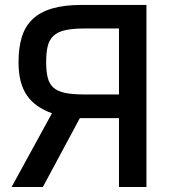

<svg xmlns="http://www.w3.org/2000/svg" viewBox="-20 -747 685 767"><path d="M187.5 -294.4Q154.1 -306.8 129.1 -324.2Q104 -341.6 87.4 -366.1Q70.7 -390.6 62.3 -423.3Q54 -456 54 -499.3Q54 -556.1 67.1 -598.9Q80.3 -641.7 109.9 -670.1Q139.6 -698.5 187.7 -712.9Q235.8 -727.3 305.8 -727.3H565V0H455.3V-275.2H299L151.3 0H26.3ZM164.4 -499.3Q164.4 -462 170.6 -437Q176.8 -411.9 193.5 -397Q210.2 -382.1 239.7 -375.9Q269.2 -369.7 316.1 -369.7H455.3V-633.2H317.5Q270.2 -633.2 240.4 -626.4Q210.6 -619.7 193.7 -603.9Q176.8 -588.1 170.6 -562.5Q164.4 -536.9 164.4 -499.3Z"/></svg>

Font: Cannonade Med
Style: Regular
Weight: 500
Designer: Rasmus Andersson
Foundry: rsms
Version: Version 3.012;git-f93a4a705